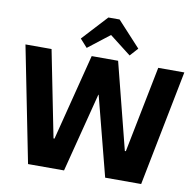

<svg xmlns="http://www.w3.org/2000/svg" viewBox="-98 -1045 1171 1145"><g transform="rotate(10 488.0 -472.0)"><path d="M7 -700H165L269 -177H275L408 -700H568L701 -177H707L811 -700H969L831 0H613L489 -480H487L364 0H146ZM326 -792 466 -944H534L674 -792L630 -743L455 -879H545L370 -743Z"/></g></svg>

Font: Pathway Extreme 72pt
Style: Bold
Weight: 700
Designer: Eduardo Rodriguez Tunni
Foundry: Eduardo Rodriguez Tunni
Version: Version 1.001;gftools[0.9.26]